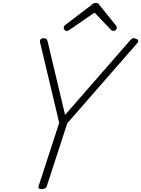

<svg xmlns="http://www.w3.org/2000/svg" viewBox="-20 -1276 963 1310"><path d="M264 14Q237 14 243 -5L384 -438L254 -984Q250 -1000 257 -1007.5Q264 -1015 277 -1015Q292 -1015 297 -1009.5Q302 -1004 305 -993L424 -492L863 -995Q875 -1010 884 -1014Q893 -1018 906 -1012Q918 -1009 922 -1000.5Q926 -992 915 -980L439 -435L299 -5Q293 14 264 14ZM435 -1065Q426 -1065 420.5 -1072Q415 -1079 415 -1087Q415 -1093 417 -1096.5Q419 -1100 423 -1104L604 -1242Q613 -1251 620 -1253.5Q627 -1256 635 -1256Q642 -1256 648 -1253Q654 -1250 659 -1241L772 -1101Q775 -1098 776 -1093.5Q777 -1089 777 -1086Q777 -1077 769 -1071Q761 -1065 754 -1065Q748 -1065 743 -1068Q738 -1071 734 -1076L625 -1190L458 -1075Q451 -1070 446 -1067.5Q441 -1065 435 -1065Z"/></svg>

Font: Playwrite US Trad ExtraLight
Style: Regular
Weight: 250
Designer: Veronika Burian, José Scaglione
Foundry: TypeTogether
Version: Version 1.003